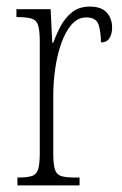

<svg xmlns="http://www.w3.org/2000/svg" viewBox="-20 -564 372 584"><path d="M33 0V-24H35Q62 -24 76.5 -28.5Q91 -33 96 -49Q101 -65 101 -100V-437Q101 -471 96 -487Q91 -503 76 -507.5Q61 -512 33 -512H30V-536H134L139 -434H142Q151 -459 164.5 -484.5Q178 -510 199.5 -527Q221 -544 253 -544Q288 -544 304.5 -526Q321 -508 321 -480Q321 -461 313 -448Q305 -435 287 -435Q287 -466 280 -488.5Q273 -511 242 -511Q217 -511 198 -489.5Q179 -468 166.5 -432.5Q154 -397 148 -355.5Q142 -314 142 -274V-99Q142 -64 147 -48.5Q152 -33 166 -28.5Q180 -24 209 -24H222V0Z"/></svg>

Font: Noto Serif Myanmar ExtraCondensed ExtraLight
Style: Regular
Weight: 200
Width: 2
Designer: Ben Mitchell and the Monotype Design Team
Foundry: Monotype Imaging Inc.
Version: Version 2.106; ttfautohint (v1.8.4.7-5d5b)